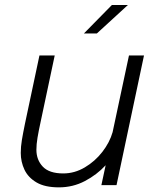

<svg xmlns="http://www.w3.org/2000/svg" viewBox="-20 -758 632 786"><path d="M221 9Q164 9 129.8 -11Q95.5 -31 80.2 -63.2Q65 -95.5 65 -132Q65 -157.5 69.5 -184.5Q74 -211.5 82.5 -253L141.5 -531H204L146.5 -260Q138 -221 133.5 -194Q129 -167 129 -145Q129 -103.5 155.2 -75.8Q181.5 -48 239 -48Q285.5 -48 327.2 -72.8Q369 -97.5 399 -136.2Q429 -175 441 -217L508 -531H569.5L457 0H395L412.5 -81.5Q376.5 -42.5 327.5 -16.8Q278.5 9 221 9ZM323.5 -621 438 -737.5H503.5L376.5 -621Z"/></svg>

Font: Epilogue Light
Style: Italic
Weight: 300
Italic angle: -12°
Designer: Tyler Finck
Foundry: Etcetera Type Co
Version: Version 2.111; ttfautohint (v1.8.3)